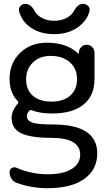

<svg xmlns="http://www.w3.org/2000/svg" viewBox="-20 -782 559 1009"><path d="M117.2 -365.2Q117.2 -310.5 152.3 -279.3Q187.5 -248 251 -248Q313.5 -248 349.1 -279.8Q384.8 -311.5 384.8 -365.2Q384.8 -421.9 346.7 -455.1Q308.6 -488.3 246.1 -488.3Q188.5 -488.3 152.8 -453.6Q117.2 -418.9 117.2 -365.2ZM369.1 -725.6Q388.7 -761.7 417 -761.7Q432.6 -761.7 443.4 -750.5Q454.1 -739.3 450.2 -723.6Q439.5 -679.7 400.4 -647.5Q346.7 -602.5 264.6 -602.5Q182.6 -602.5 128.9 -646.5Q90.8 -678.7 80.1 -724.6Q77.1 -739.3 87.4 -750.5Q97.7 -761.7 113.3 -761.7Q141.6 -761.7 161.1 -725.6Q169.9 -709 185.5 -697.3Q217.8 -672.9 265.1 -672.9Q312.5 -672.9 344.7 -697.3Q360.4 -709 369.1 -725.6ZM230.5 133.8Q312.5 133.8 356.9 106Q401.4 78.1 401.4 31.2Q401.4 -57.6 249 -57.6Q138.7 -57.6 89.8 -82.5Q41 -107.4 41 -162.1Q41 -199.2 73.2 -237.3Q80.1 -244.1 73.2 -251Q30.3 -293.9 30.3 -367.2Q30.3 -450.2 85.4 -503.9Q140.6 -557.6 226.6 -557.6Q331.1 -557.6 390.6 -501Q391.6 -500 393.1 -500.5Q394.5 -501 394.5 -502V-505.9Q394.5 -522.5 406.7 -534.7Q418.9 -546.9 435.5 -546.9Q452.1 -546.9 464.4 -534.7Q476.6 -522.5 476.6 -505.9V-365.2Q476.6 -279.3 418.9 -232.4Q361.3 -185.5 252.9 -185.5Q191.4 -185.5 148.4 -202.1Q138.7 -206.1 132.8 -199.2Q121.1 -184.6 121.1 -171.9Q121.1 -149.4 147.5 -138.7Q173.8 -127.9 257.8 -127.9Q490.2 -127.9 491.2 23.4Q491.2 109.4 422.9 158.2Q354.5 207 230.5 207Q143.6 207 67.4 178.7Q50.8 172.9 40.5 157.2Q30.3 141.6 30.3 123Q30.3 108.4 42 101.1Q53.7 93.8 66.4 99.6Q145.5 133.8 230.5 133.8Z"/></svg>

Font: Gen Jyuu GothicX Regular
Style: Regular
Weight: 400
Designer: [Source Han Sans]
Ryoko NISHIZUKA  (kana & ideographs); Paul D. Hunt (Latin, Greek & Cyrillic); Wenlong ZHANG  (bopomofo
Version: Version 1.002.20150607